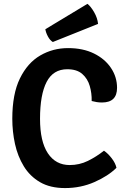

<svg xmlns="http://www.w3.org/2000/svg" viewBox="-20 -942 646 976"><path d="M446 -428.5Q447 -468 436.2 -505Q425.5 -542 398.2 -566Q371 -590 322 -590Q250.5 -590 217 -525.5Q183.5 -461 183.5 -338Q183.5 -223 223.2 -163Q263 -103 334.5 -103Q383.5 -103 426.5 -124Q469.5 -145 508.5 -176Q529 -162 548 -137.2Q567 -112.5 572 -89Q529.5 -47 460 -16.5Q390.5 14 310.5 14Q235 14 183.5 -16Q132 -46 101 -96.8Q70 -147.5 56.2 -210.2Q42.5 -273 42.5 -338.5Q42.5 -464 81.2 -543.2Q120 -622.5 184.5 -660Q249 -697.5 326 -697.5Q402 -697.5 457.8 -670Q513.5 -642.5 544.2 -596.5Q575 -550.5 575 -495.5Q575 -421 498.5 -421Q484 -421 471.8 -423Q459.5 -425 446 -428.5ZM424.5 -922.5Q441.5 -909.5 458.5 -880Q475.5 -850.5 478.5 -820.5L248.5 -728.5Q234 -737 223.5 -756.8Q213 -776.5 210.5 -793.5Z"/></svg>

Font: Signika SC SemiBold
Style: Regular
Weight: 600
Designer: Anna Giedryś
Foundry: Anna Giedryś
Version: Version 2.000; ttfautohint (v1.8.3) -l 8 -r 50 -G 200 -x 9 -